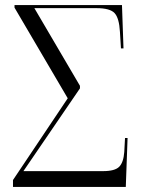

<svg xmlns="http://www.w3.org/2000/svg" viewBox="-20 -734 559 754"><path d="M31 0V-27L246 -348L37 -704V-714H459L465 -544H455L451 -609Q448 -663 430 -682.5Q412 -702 359 -702H115L294 -397V-387L72 -62H385Q431 -62 448 -79Q465 -96 468 -137L471 -192H481L474 0Z"/></svg>

Font: Noto Serif Display SemiCondensed Light
Style: Regular
Weight: 300
Width: 4
Designer: Monotype Design Team
Foundry: Monotype Imaging Inc.
Version: Version 2.009